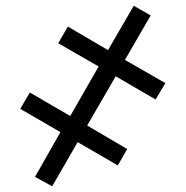

<svg xmlns="http://www.w3.org/2000/svg" viewBox="-20 -648 649 670"><path d="M446.8 -627.9 505.9 -594.2 416 -439 557.1 -357.9 522.9 -300.8 383.8 -381.8 284.2 -210 423.8 -127.9 391.1 -70.8 251 -151.9 162.1 2 102.1 -30.8 190.9 -187 50.8 -268.1 84 -325.2 225.1 -243.2 324.2 -416 183.1 -497.1 216.8 -555.2 356.9 -473.1Z"/></svg>

Font: Kurinto Seri
Style: Regular
Weight: 400
Designer: Kurinto was developed by Clint Goss from a range of fonts that are compatible with the SIL Open Font License Version 1.1
Foundry: Clinton F. Goss
Version: Version 2.196; July 25, 2020